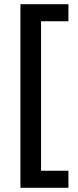

<svg xmlns="http://www.w3.org/2000/svg" viewBox="-20 -734 370 912"><path d="M305 158V77H175V-633H305V-714H77V158Z"/></svg>

Font: Noto Sans Bamum Medium
Style: Regular
Weight: 500
Designer: Monotype Design Team
Foundry: Monotype Imaging Inc.
Version: Version 2.002